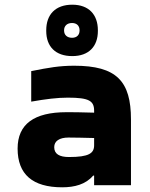

<svg xmlns="http://www.w3.org/2000/svg" viewBox="-20 -789 640 818"><path d="M296 -509C234 -509 188 -501 113 -486V-356C176 -367 224 -373 269 -373C360 -373 381 -359 381 -317V-309C326 -311 284 -311 263 -311C125 -311 55 -260 55 -156C55 -46 119 9 245 9C297 9 345 -3 377 -41H381V0H538V-280C538 -443 477 -509 296 -509ZM177 -657C177 -591 216 -550 288 -550C358 -550 397 -591 397 -657V-660C397 -727 358 -769 288 -769C216 -769 177 -727 177 -660ZM211 -162C211 -188 233 -203 272 -203C298 -203 341 -202 381 -201V-170C381 -136 359 -120 274 -120C233 -120 211 -133 211 -162ZM253 -659V-660C253 -679 266 -691 287 -691C307 -691 319 -679 319 -660V-659C319 -640 307 -628 287 -628C266 -628 253 -640 253 -659Z"/></svg>

Font: LT Wave Mono Black
Style: Regular
Weight: 900
Designer: Daniel Lyons
Version: Version 2.5 (Glyphs App)